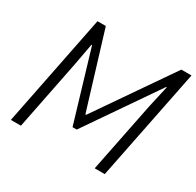

<svg xmlns="http://www.w3.org/2000/svg" viewBox="-154 -896 1098 1073"><g transform="rotate(30 394.5 -360.0)"><path d="M182.6 -719.7H236.3L384.3 -234.9H389.2L723.6 -719.7H789.1L645 0H580.1L670.4 -450.2L702.6 -593.3H698.7L384.8 -137.2H357.9L223.1 -588.9H219.2L193.4 -449.2L104 0H39.1Z"/></g></svg>

Font: Reddit Sans Vanilla Light
Style: Italic
Weight: 300
Italic angle: -11.25°
Designer: Stephen Hutchings
Version: Version 1.013